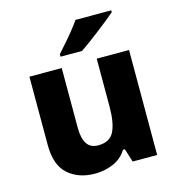

<svg xmlns="http://www.w3.org/2000/svg" viewBox="-114 -863 890 970"><g transform="rotate(-15 331.5 -378.0)"><path d="M591 -549V0H463L441 -70H431Q405 -28 360 -9Q315 10 264 10Q179 10 124.5 -38Q70 -86 70 -191V-549H239V-238Q239 -182 257.5 -153Q276 -124 317 -124Q378 -124 400 -169Q422 -214 422 -299V-549ZM556 -756Q540 -742 515 -722Q490 -702 461.5 -680Q433 -658 406.5 -638.5Q380 -619 360 -606H248V-619Q264 -638 287 -663.5Q310 -689 332 -716.5Q354 -744 369 -766H556Z"/></g></svg>

Font: Noto Sans Kannada ExtraBold
Style: Regular
Weight: 800
Designer: Jelle Bosma - Monotype Design Team
Foundry: Monotype Imaging Inc.
Version: Version 2.005; ttfautohint (v1.8.4.7-5d5b)